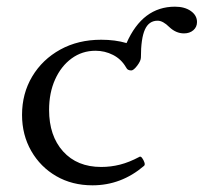

<svg xmlns="http://www.w3.org/2000/svg" viewBox="-20 -544 610 575"><path d="M257 11Q196 11 148.5 -16.5Q101 -44 73.5 -92Q46 -140 46 -200Q46 -264 76.5 -315Q107 -366 160.5 -395.5Q214 -425 283 -425Q325 -425 359 -415Q407 -524 504 -524Q533 -524 551.5 -511Q570 -498 570 -478Q570 -463 559 -453.5Q548 -444 531 -444Q507 -444 487 -463Q468 -482 452 -482Q426 -482 414 -455.5Q402 -429 402 -372Q402 -362 391 -347.5Q380 -333 373 -333Q368 -333 364 -335Q360 -337 357 -343Q343 -367 318.5 -379.5Q294 -392 266 -392Q226 -392 194.5 -369Q163 -346 145 -306Q127 -266 127 -215Q127 -137 169 -90.5Q211 -44 283 -44Q312 -44 339.5 -51Q367 -58 397 -74Q401 -77 405.5 -71Q410 -65 412.5 -57.5Q415 -50 411 -47Q343 11 257 11Z"/></svg>

Font: Junicode SmExp
Style: Regular
Weight: 400
Width: 6
Designer: Peter S. Baker
Version: Version 2.205; ttfautohint (v1.8.4)